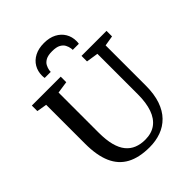

<svg xmlns="http://www.w3.org/2000/svg" viewBox="-269 -1125 1278 1278"><g transform="rotate(-45 370.0 -486.0)"><path d="M382 8Q283.5 8 219.8 -26.5Q156 -61 125 -132Q94 -203 94 -312.5V-679L23 -691V-743H295V-691L210 -678.5V-302Q210 -232 222.8 -183.5Q235.5 -135 260 -105.2Q284.5 -75.5 318.8 -61.8Q353 -48 395.5 -48Q456.5 -48 496.2 -77.2Q536 -106.5 555.5 -162Q575 -217.5 575 -296V-678L490.5 -691V-743H726V-691L653.5 -679V-301.5Q653.5 -220 633.2 -161.5Q613 -103 576.2 -65.5Q539.5 -28 490 -10Q440.5 8 382 8ZM374 -980.5Q425.5 -980.5 461.8 -961.5Q498 -942.5 517.5 -909.8Q537 -877 537 -836Q537 -830.5 536.5 -824.5Q536 -818.5 535 -812.5H477.5Q477.5 -815.5 477.5 -819.5Q477.5 -823.5 476.5 -828Q474 -845 465 -862.5Q456 -880 434.8 -891.8Q413.5 -903.5 374 -903.5Q335 -903.5 313.8 -891.8Q292.5 -880 283.5 -862.5Q274.5 -845 271.5 -828Q271 -823.5 270.8 -819.5Q270.5 -815.5 270.5 -812.5H213.5Q212.5 -818.5 212 -824.5Q211.5 -830.5 211.5 -836Q211.5 -877 230.8 -909.8Q250 -942.5 286.5 -961.5Q323 -980.5 374 -980.5Z"/></g></svg>

Font: Merriweather Medium
Style: Regular
Weight: 500
Version: Version 2.100